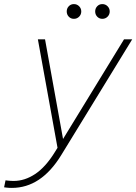

<svg xmlns="http://www.w3.org/2000/svg" viewBox="-93 -722 666 938"><path d="M407 -630Q392 -630 382 -640.5Q372 -651 372 -666Q372 -681 382 -691.5Q392 -702 407 -702Q422 -702 432.5 -691.5Q443 -681 443 -666Q443 -651 432.5 -640.5Q422 -630 407 -630ZM268 -630Q253 -630 243 -640.5Q233 -651 233 -666Q233 -681 243 -691.5Q253 -702 268 -702Q283 -702 293.5 -691.5Q304 -681 304 -666Q304 -651 293.5 -640.5Q283 -630 268 -630ZM-35 196Q-51 196 -62 194.5Q-73 193 -73 193L-66 159Q-66 159 -53 160.5Q-40 162 -26 162Q28 162 79 128Q130 94 175 21L188 0L92 -530H127L215 -43L513 -530H553L206 36Q108 196 -35 196Z"/></svg>

Font: Be Vietnam Pro Thin
Style: Italic
Weight: 100
Italic angle: -12°
Designer: Lam Bao, Tony Le, Vietanh Nguyen
Foundry: Yellow Type Foundry
Version: Version 1.002; ttfautohint (v1.8.3)